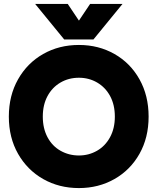

<svg xmlns="http://www.w3.org/2000/svg" viewBox="-20 -943 802 978"><path d="M159 -923H325L382 -838L439 -923H604L456 -742H307ZM25 -349Q25 -456 72 -539Q119 -622 200 -668Q281 -714 382 -714Q482 -714 563 -668Q644 -622 690.5 -539Q737 -456 737 -349Q737 -242 690.5 -159.5Q644 -77 563 -31Q482 15 382 15Q281 15 200 -31Q119 -77 72 -159.5Q25 -242 25 -349ZM565 -349Q565 -409 541 -453.5Q517 -498 475 -522.5Q433 -547 382 -547Q330 -547 288 -522.5Q246 -498 222 -453.5Q198 -409 198 -349Q198 -289 222 -244Q246 -199 288.5 -175Q331 -151 382 -151Q432 -151 474 -175Q516 -199 540.5 -244Q565 -289 565 -349Z"/></svg>

Font: Readiness
Style: Bold
Weight: 700
Designer: Katatrad Team
Foundry: CadsonDemak
Version: Version 1.00;January 16, 2020;FontCreator 12.0.0.2550 64-bit